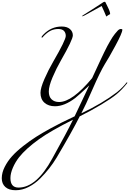

<svg xmlns="http://www.w3.org/2000/svg" viewBox="-244 -1186 1460 2172"><path d="M582 168Q332 293 200 387Q48 496 -29 594Q-71 648 -98.5 711.5Q-126 775 -126 829Q-126 936 -34 936Q169 936 348 606Q514 309 582 168ZM944 -464Q889 -374 804 -179Q719 16 676 96Q910 -14 1078 -142Q1115 -172 1145.5 -203.5Q1176 -235 1184 -248Q1188 -254 1192 -254Q1196 -254 1196 -251Q1196 -248 1194 -244Q1134 -169 1074.5 -120Q1015 -71 899 -1.5Q783 68 658 130Q575 296 396 598Q320 724 212 832Q152 892 80 929Q8 966 -67.5 966Q-143 966 -183.5 929.5Q-224 893 -224 830.5Q-224 768 -191 702.5Q-158 637 -107.5 581Q-57 525 19 465.5Q95 406 164.5 362Q234 318 323 269Q443 203 600 130L766 -220Q651 -112 607 -77Q485 16 378 16Q304 16 259 -24Q214 -64 214 -136Q214 -190 258.5 -292Q303 -394 357 -487Q500 -733 500 -780Q500 -815 479.5 -836.5Q459 -858 415.5 -858Q372 -858 334.5 -841.5Q297 -825 254 -782Q249 -777 244 -771Q235 -760 232 -760Q226 -760 226 -767Q226 -774 248 -796Q335 -886 454 -886Q514 -886 547 -857.5Q580 -829 580 -786Q580 -737 444 -500Q393 -411 350.5 -311Q308 -211 308 -151.5Q308 -92 340 -62Q372 -32 424 -32Q574 -32 798 -302Q818 -345 851.5 -417.5Q885 -490 898 -517.5Q911 -545 934.5 -594Q958 -643 970 -664.5Q982 -686 1000 -718Q1030 -771 1056 -803Q1082 -834 1088 -840Q1106 -858 1123 -858Q1140 -858 1140 -850Q1140 -814 1061.5 -669Q983 -524 944 -464ZM908 -1150Q929 -1166 938 -1166Q947 -1166 949 -1160Q951 -1154 976.5 -1103.5Q1002 -1053 1002 -1027Q1002 -1025 990 -1019.5Q978 -1014 970 -1007Q962 -1000 960 -1000L958 -999V-1000Q935 -1057 906 -1118L714 -1012Q696 -1002 684 -1002L682 -1004Q682 -1006 702 -1018Q802 -1080 908 -1150Z"/></svg>

Font: Miama
Style: Regular
Weight: 400
Italic angle: 16.5°
Designer: Linus Romer
Foundry: Linus Romer
Version: 0.32